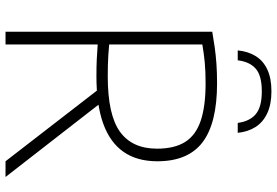

<svg xmlns="http://www.w3.org/2000/svg" viewBox="-170 -808 979 678"><g transform="rotate(90 319.0 -469.5)"><path d="M92.5 0V-730Q118.5 -734.5 146.2 -738.5Q174 -742.5 205.8 -744.8Q237.5 -747 274.5 -747Q415 -747 482.5 -696Q550 -645 550 -536Q550 -464.5 516.8 -416.8Q483.5 -369 417 -345Q350.5 -321 250.5 -321Q216 -321 190.2 -322.2Q164.5 -323.5 137.5 -325.5V0ZM550 0 279 -350.5H333L605.5 0ZM250 -361Q386 -361 445.8 -404.2Q505.5 -447.5 505.5 -535Q505.5 -596.5 481.8 -634.2Q458 -672 407 -689.2Q356 -706.5 274.5 -706.5Q231.5 -706.5 200.5 -703.5Q169.5 -700.5 137.5 -695V-366Q158.5 -364 175.5 -363Q192.5 -362 209.8 -361.5Q227 -361 250 -361ZM158.5 -820Q162 -856.5 178.5 -883.2Q195 -910 226 -924.5Q257 -939 303 -939Q349 -939 380.5 -924.2Q412 -909.5 429 -882.8Q446 -856 449.5 -820H414.5Q409 -862 383.8 -883.5Q358.5 -905 303 -905Q247.5 -905 223 -883.5Q198.5 -862 193.5 -820Z"/></g></svg>

Font: Encode Sans SC ExtraLight
Style: Regular
Weight: 250
Designer: Multiple Designers
Foundry: Impallari Type
Version: Version 3.002